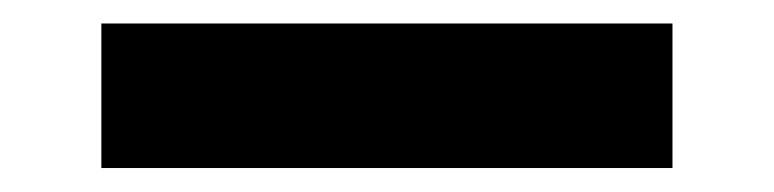

<svg xmlns="http://www.w3.org/2000/svg" viewBox="-20 45 649 161"><path d="M65 185.9V64.7H543.9V185.9Z"/></svg>

Font: Titillium Web SemiBold
Style: Regular
Weight: 600
Designer: Mohamed Gaber, Accademia di Belle Arti di Urbino
Foundry: Kief Type Foundry, Accademia di Belle Arti di Urbino
Version: Version 3.000; ttfautohint (v1.8.4)